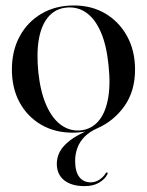

<svg xmlns="http://www.w3.org/2000/svg" viewBox="-20 -464 525 686"><path d="M244 -444.5Q307.5 -444.5 356.5 -415.5Q405.5 -386.5 434 -334.8Q462.5 -283 462.5 -215.5Q462.5 -138.5 424.8 -85.2Q387 -32 328.5 -6Q300 6.5 282.5 24.2Q265 42 256.8 63.8Q248.5 85.5 248.5 111Q248.5 149 263.2 168.2Q278 187.5 303.5 187.5Q321 187.5 335.5 177.8Q350 168 357.5 155Q359 153 360.2 152.2Q361.5 151.5 363 152.5Q364.5 153 364.8 154.8Q365 156.5 363.5 159Q355.5 175.5 334.8 188.2Q314 201 282.5 201Q235.5 201 209.2 180Q183 159 183 121Q183 99 193.5 78.5Q204 58 229.8 38Q255.5 18 301 -1L300 3.5Q278 7.5 264 8.8Q250 10 239 10Q176 10 127 -18.5Q78 -47 50.2 -97.8Q22.5 -148.5 22.5 -215.5Q22.5 -283 50.5 -334.5Q78.5 -386 128.5 -415.2Q178.5 -444.5 244 -444.5ZM267 2Q304.5 -1.5 329.8 -29Q355 -56.5 365.2 -107.2Q375.5 -158 368 -229Q361 -301.5 340.5 -348.8Q320 -396 289 -418.2Q258 -440.5 218 -437Q179 -433.5 153.8 -405Q128.5 -376.5 119.2 -326Q110 -275.5 117 -205.5Q124.5 -135.5 145.5 -88Q166.5 -40.5 197.8 -17.8Q229 5 267 2Z"/></svg>

Font: Fraunces 120pt
Style: Regular
Weight: 400
Version: Version 1.000;[b76b70a41]